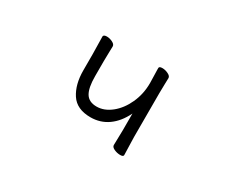

<svg xmlns="http://www.w3.org/2000/svg" viewBox="-84 -727 1167 982"><g transform="rotate(30 500.0 -236.5)"><path d="M449 -81Q368 -81 333 -134.5Q298 -188 298 -271V-364L296 -470Q296 -475 301.5 -478Q307 -481 316 -481Q333 -481 350 -472.5Q367 -464 367 -452Q367 -431 366 -415L365 -364V-275Q365 -207 384 -175.5Q403 -144 449 -144Q493 -144 534 -176.5Q575 -209 600.5 -264.5Q626 -320 626 -385L625 -425Q624 -438 624 -463V-473Q624 -483 643 -483Q660 -483 677.5 -474.5Q695 -466 695 -454Q695 -433 694 -418L693 -365V-106L694 -68L696 0Q696 10 677 10Q659 10 641.5 2Q624 -6 624 -18L626 -106V-205Q597 -145 552 -113Q507 -81 449 -81Z"/></g></svg>

Font: Iansui 0.93
Style: Regular
Weight: 400
Designer: But Ko / Fontworks Inc.
Foundry: zi-hi.com / Fontworks Inc.
Version: Version 0.931